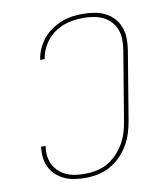

<svg xmlns="http://www.w3.org/2000/svg" viewBox="-84 -813 768 890"><g transform="rotate(-10 300.0 -367.5)"><path d="M248 8Q222 8 197 4.5Q172 1 150 -9Q128 -19 110 -35Q92 -51 81.5 -72.5Q71 -94 68 -119Q65 -144 69 -170H90Q86 -147 88.5 -124.5Q91 -102 100.5 -83Q110 -64 125.5 -49.5Q141 -35 161 -26Q181 -17 203 -14Q225 -11 248 -11Q275 -11 302 -16.5Q329 -22 354 -36Q379 -50 399.5 -71.5Q420 -93 434 -117.5Q448 -142 456 -168.5Q464 -195 468 -221L522 -547Q526 -571 525.5 -595Q525 -619 517 -640.5Q509 -662 493.5 -679Q478 -696 457.5 -706Q437 -716 413.5 -720Q390 -724 366 -724Q343 -724 320 -721Q297 -718 274.5 -710Q252 -702 231.5 -688Q211 -674 195.5 -655.5Q180 -637 170 -615Q160 -593 156 -570Q156 -569 155.5 -568.5Q155 -568 155 -567H135Q135 -568 135 -569Q135 -570 135 -571Q139 -596 150 -620Q161 -644 178 -665Q195 -686 218 -701.5Q241 -717 265.5 -726.5Q290 -736 315.5 -739.5Q341 -743 366 -743Q393 -743 420 -738.5Q447 -734 470 -722.5Q493 -711 510 -692.5Q527 -674 536.5 -649.5Q546 -625 546.5 -598Q547 -571 543 -544L489 -218Q484 -189 475 -160.5Q466 -132 450.5 -105.5Q435 -79 412.5 -56.5Q390 -34 363 -19Q336 -4 306.5 2Q277 8 248 8Z"/></g></svg>

Font: Iosevka SS04 Thin Extended
Style: Italic
Weight: 100
Width: 7
Italic angle: -9°
Monospace: yes
Designer: Belleve Invis
Foundry: Belleve Invis
Version: Version 19.0.0; ttfautohint (v1.8.4)